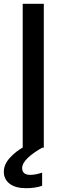

<svg xmlns="http://www.w3.org/2000/svg" viewBox="-28 -779 342 1013"><path d="M91.8 0V-758.8H203.1V0ZM-7.8 127Q-7.8 87.9 24.9 52.7Q57.6 17.6 97.7 -3.9H201.2Q88.9 59.6 88.9 107.4Q88.9 143.6 131.8 143.6Q159.2 143.6 194.3 131.8V201.2Q158.2 213.9 109.4 213.9Q53.7 213.9 22.9 190.4Q-7.8 167 -7.8 127Z"/></svg>

Font: Gothic A1 SemiBold
Style: Regular
Weight: 600
Version: Version 2.50